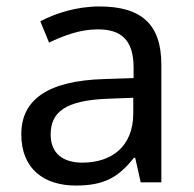

<svg xmlns="http://www.w3.org/2000/svg" viewBox="-20 -565 601 595"><path d="M288 -545C218 -545 152 -524 105 -499L132 -433C176 -454 227 -474 283 -474C353 -474 394 -444 394 -355V-323L303 -320C128 -315 46 -256 46 -149C46 -40 118 10 215 10C305 10 348 -17 395 -76H399L416 0H480V-365C480 -490 418 -545 288 -545ZM314 -259 393 -262V-214C393 -110 325 -61 235 -61C177 -61 137 -88 137 -148C137 -216 180 -254 314 -259Z"/></svg>

Font: Noto Sans Mro
Style: Regular
Weight: 400
Designer: Monotype Design Team
Foundry: Monotype Imaging Inc.
Version: Version 2.001